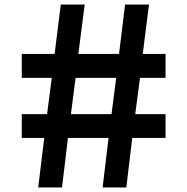

<svg xmlns="http://www.w3.org/2000/svg" viewBox="-20 -822 822 842"><path d="M147.5 0H252L278 -217H456L430 0H534L560 -217H706V-321.5H573L594 -480.5H706V-585.5H606L633.5 -802H528.5L502 -585.5H323.5L351.5 -802H246.5L219.5 -585.5H75.5V-480.5H207L186.5 -321.5H75.5V-217H174ZM291 -321.5 311.5 -480.5H489.5L469 -321.5Z"/></svg>

Font: Spartan
Style: Bold
Weight: 700
Designer: Matt Bailey, Mirko Velimirovic
Foundry: Matt Bailey
Version: Version 1.003; ttfautohint (v1.8.3)